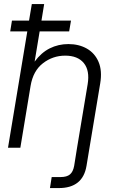

<svg xmlns="http://www.w3.org/2000/svg" viewBox="-20 -748 579 972"><path d="M277.8 204.1H232.9L241.7 148.4H286.1Q318.4 148.4 334.2 135Q350.1 121.6 355.5 91.3L370.1 0L423.8 -321.8Q435.1 -391.1 404.3 -428.7Q373.5 -466.3 310.1 -466.3Q247.1 -466.3 197.3 -427.7Q147.5 -389.2 134.8 -313L83 0H20.5L118.2 -588.9H31.7L40.5 -643.6H127L141.1 -727.5H203.6L189.9 -643.6H339.4L330.1 -588.9H180.7L155.3 -436Q188.5 -481.4 231.9 -503.2Q275.4 -524.9 326.2 -524.9Q379.4 -524.9 419.7 -502Q460 -479 479 -434.6Q498 -390.1 487.3 -325.7L433.1 0L418 91.3Q399.4 204.1 277.8 204.1Z"/></svg>

Font: Inter Display Light
Style: Italic
Weight: 300
Italic angle: -9.39999°
Designer: Rasmus Andersson
Foundry: rsms
Version: Version 4.000;git-a52131595